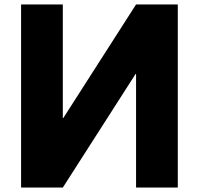

<svg xmlns="http://www.w3.org/2000/svg" viewBox="-20 -845 896 865"><path d="M593 -512V0H781V-825H593L265 -313H263V-825H75V0H263L591 -512Z"/></svg>

Font: Hussar
Style: BoldWeb
Weight: 700
Foundry: Cannot Into Space Fonts
Version: Version 2.00